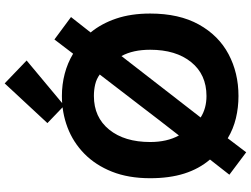

<svg xmlns="http://www.w3.org/2000/svg" viewBox="-146 -864 1074 822"><g transform="rotate(-90 391.0 -453.0)"><path d="M744 -347Q744 -429 722.5 -492.5Q701 -556 663 -602L729 -686L633 -757L572 -677Q532 -701 486 -713Q440 -725 391 -725Q320 -725 256.5 -701Q193 -677 144 -629Q95 -581 67 -510.5Q39 -440 39 -347Q39 -264 59 -201Q79 -138 119 -91L54 -8L150 64L210 -15Q250 9 296 20Q342 31 391 31Q490 31 570 -11.5Q650 -54 697 -138.5Q744 -223 744 -347ZM194 -347Q194 -457 247 -522.5Q300 -588 391 -588Q417 -588 440.5 -582.5Q464 -577 483 -563Q414 -474 352 -392.5Q290 -311 222 -224Q194 -275 194 -347ZM589 -347Q589 -237 536 -171.5Q483 -106 391 -106Q338 -106 299 -131L562 -470Q589 -421 589 -347ZM445 -970 275 -787 350 -715 543 -876Z"/></g></svg>

Font: Repo Bold
Style: Bold
Weight: 700
Designer: Stefan Peev
Foundry: Context Ltd
Version: Version 1.502